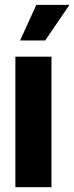

<svg xmlns="http://www.w3.org/2000/svg" viewBox="-20 -783 311 803"><path d="M44.3 0V-545.9H195.3V0ZM64.1 -613.7 131.8 -762.7H270.5L169.1 -613.7Z"/></svg>

Font: Inter Tight
Style: Regular
Weight: 400
Designer: Rasmus Andersson
Foundry: rsms
Version: Version 3.002